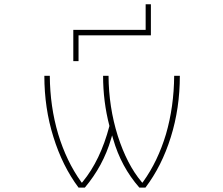

<svg xmlns="http://www.w3.org/2000/svg" viewBox="-20 -896 1040 894"><path d="M628.9 -22.5Q543.9 -119.1 506.8 -249L502 -265.6L497.1 -249Q478.5 -185.5 447.8 -128.9Q417 -72.3 375 -22.5H345.7Q270.5 -123 228.5 -258.8Q186.5 -392.6 186.5 -543H211.9Q212.9 -399.4 251 -271.5Q289.1 -145.5 357.4 -49.8L361.3 -44.9L365.2 -49.8Q447.3 -149.4 489.3 -308.6V-309.6V-310.5Q460 -422.9 460 -543H485.4Q486.3 -397.5 528.3 -263.7Q571.3 -129.9 638.7 -49.8L642.6 -44.9L646.5 -49.8Q714.8 -144.5 752.9 -271.5Q790 -399.4 791 -543H817.4Q817.4 -391.6 775.4 -257.8Q733.4 -123 657.2 -22.5ZM321.3 -611.3V-756.8H658.2V-876H682.6V-731.4H345.7V-611.3Z"/></svg>

Font: Mgen+ 1mn thin
Style: Regular
Weight: 100
Designer: [Source Han Sans]
Ryoko NISHIZUKA  (kana & ideographs); Paul D. Hunt (Latin, Greek & Cyrillic); Wenlong ZHANG  (bopomofo
Version: Version 1.059.20150602